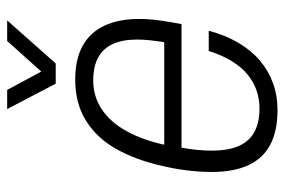

<svg xmlns="http://www.w3.org/2000/svg" viewBox="-146 -616 775 522"><g transform="rotate(-90 241.0 -355.5)"><path d="M202 12Q146 12 108.5 -7.5Q71 -27 52.5 -67Q34 -107 34 -166Q34 -201 38.5 -236Q43 -271 51 -304Q67 -374 96.5 -426.5Q126 -479 173 -508.5Q220 -538 285 -538Q341 -538 377.5 -517.5Q414 -497 432 -458Q450 -419 450 -364Q450 -338 446 -309Q442 -280 436 -249H100Q96 -227 94 -206.5Q92 -186 92 -167Q92 -121 105 -92.5Q118 -64 143.5 -50.5Q169 -37 206 -37Q232 -37 255.5 -45Q279 -53 299.5 -70Q320 -87 336 -113.5Q352 -140 363 -175H418Q406 -130 385.5 -95Q365 -60 337.5 -36.5Q310 -13 276 -0.5Q242 12 202 12ZM108 -296H387Q390 -316 392 -334.5Q394 -353 394 -369Q394 -409 382 -435.5Q370 -462 345.5 -475.5Q321 -489 282 -489Q239 -489 204 -465.5Q169 -442 145 -398.5Q121 -355 108 -296ZM446 -723 329 -591H274L205 -723H257L319 -608H287L390 -723Z"/></g></svg>

Font: Archivo SemiCondensed ExtraLight
Style: Italic
Weight: 250
Width: 4
Italic angle: -10°
Designer: Hector Gatti
Foundry: Omnibus-Type
Version: Version 2.001